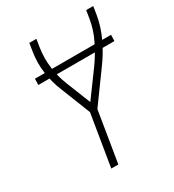

<svg xmlns="http://www.w3.org/2000/svg" viewBox="-178 -838 856 942"><g transform="rotate(-30 250.5 -367.5)"><path d="M174 0 222 -292 156 -459Q134 -512 125.5 -571Q117 -630 127 -691L134 -735H174L167 -691Q158 -633 165.5 -577.5Q173 -522 193 -472L248 -334L352 -476Q387 -525 413.5 -579.5Q440 -634 449 -691L456 -735H496L489 -691Q479 -629 451 -569Q423 -509 383 -455L261 -287L214 0ZM69 -534 70 -569H501L500 -534Z"/></g></svg>

Font: Iosevka Term Curly Extralight
Style: Italic
Weight: 200
Italic angle: -9°
Designer: Belleve Invis
Foundry: Belleve Invis
Version: Version 32.3.0